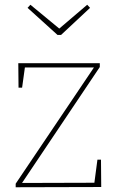

<svg xmlns="http://www.w3.org/2000/svg" viewBox="-20 -788 498 808"><path d="M405 -116 406 -1 46 0V-15L380 -511L384 -504H76L86 -513L73 -419H58L57 -522H400V-506L68 -11L64 -18L386 -19L376 -10L390 -116ZM347 -768 359 -755 237 -641H222L96 -755L108 -768L234 -664H225Z"/></svg>

Font: Bitter Thin Thin
Style: Regular
Weight: 250
Version: Version 2.002